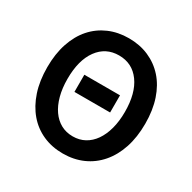

<svg xmlns="http://www.w3.org/2000/svg" viewBox="-152 -816 977 979"><g transform="rotate(30 337.0 -327.0)"><path d="M232 -290V-391H442V-290ZM337 12Q273 12 220 -11.5Q167 -35 129 -79.5Q91 -124 70 -187Q49 -250 49 -330Q49 -409 70 -471.5Q91 -534 129 -577Q167 -620 220 -643Q273 -666 337 -666Q401 -666 454 -643Q507 -620 545.5 -577Q584 -534 605 -471.5Q626 -409 626 -330Q626 -250 605 -187Q584 -124 545.5 -79.5Q507 -35 454 -11.5Q401 12 337 12ZM337 -89Q376 -89 407 -106Q438 -123 460 -154.5Q482 -186 494 -230.5Q506 -275 506 -330Q506 -440 460.5 -502.5Q415 -565 337 -565Q259 -565 213.5 -502.5Q168 -440 168 -330Q168 -275 180 -230.5Q192 -186 214 -154.5Q236 -123 267 -106Q298 -89 337 -89Z"/></g></svg>

Font: CV Source Sans Light
Style: Bold
Weight: 600
Designer: Paul D. Hunt
Foundry: Adobe Systems Incorporated
Version: Version 3.001